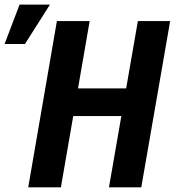

<svg xmlns="http://www.w3.org/2000/svg" viewBox="-67 -801 748 821"><path d="M510.3 -422.9 489.3 -304.7H205.6L226.1 -422.9ZM316.4 -710.9 193.4 0H53.7L176.3 -710.9ZM660.6 -710.9 537.1 0H398.9L522.5 -710.9ZM-47.4 -612.8 16.6 -781.2H146.5L39.6 -612.8Z"/></svg>

Font: Roboto Condensed
Style: Bold Italic
Weight: 700
Italic angle: -12°
Designer: Christian Robertson
Foundry: Google
Version: Version 3.0